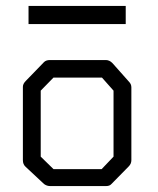

<svg xmlns="http://www.w3.org/2000/svg" viewBox="-20 -679 532 646"><path d="M76 -659H403V-598H76ZM117 -374V-152L160 -110H322L362 -152V-374L323 -418H160ZM67 -407 128 -470Q135 -477 148 -477H336Q348 -477 358 -467L414 -404Q422 -396 422 -385V-140Q422 -128 413 -119L355 -60Q349 -53 337.5 -53H334H148Q137.5 -53 128 -60L66 -118Q57 -126 57 -140V-387Q57 -397 67 -407Z"/></svg>

Font: IBM 3270 Semi-Condensed
Style: Condensed
Weight: 400
Monospace: yes
Version: Version 2.3.1